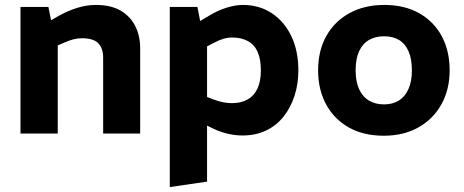

<svg xmlns="http://www.w3.org/2000/svg" viewBox="-20 -541 1882 778"><path d="M63 0V-513H176L187 -459L220 -478Q257 -498 294 -509.5Q331 -521 368 -521Q430 -521 469.5 -497.5Q509 -474 528.5 -434.5Q548 -395 548 -345V0H398V-307Q398 -345 378.5 -365.5Q359 -386 312 -386Q294 -386 277 -381.5Q260 -377 242 -369L214 -357V0Z M668 217V-513H780L791 -456L830 -479Q863 -499 898.5 -510Q934 -521 964 -521Q1031 -521 1082 -487Q1133 -453 1161 -393.5Q1189 -334 1189 -256Q1189 -201 1173.5 -153Q1158 -105 1129 -68.5Q1100 -32 1058 -12Q1016 8 962 8Q934 8 903.5 1Q873 -6 846 -19L819 -32V195ZM919 -123Q957 -123 983.5 -138Q1010 -153 1023.5 -182.5Q1037 -212 1037 -256Q1037 -301 1024 -330.5Q1011 -360 984.5 -374.5Q958 -389 920 -389Q903 -389 884.5 -383.5Q866 -378 846 -367L819 -353V-148L848 -137Q867 -130 885 -126.5Q903 -123 919 -123Z M1535 9Q1453 9 1393.5 -24.5Q1334 -58 1301.5 -118Q1269 -178 1269 -256Q1269 -336 1302.5 -395.5Q1336 -455 1396.5 -488Q1457 -521 1537 -521Q1619 -521 1678.5 -487.5Q1738 -454 1770 -394.5Q1802 -335 1802 -256Q1802 -178 1768.5 -118Q1735 -58 1675 -24.5Q1615 9 1535 9ZM1536 -118Q1571 -118 1596 -133.5Q1621 -149 1635 -180Q1649 -211 1649 -256Q1649 -302 1635.5 -333Q1622 -364 1597 -379Q1572 -394 1536 -394Q1501 -394 1475 -379Q1449 -364 1435 -333Q1421 -302 1421 -256Q1421 -211 1435 -180Q1449 -149 1475 -133.5Q1501 -118 1536 -118Z"/></svg>

Font: REM Medium SemiBold
Style: Regular
Weight: 600
Version: Version 1.005;gftools[0.9.28]